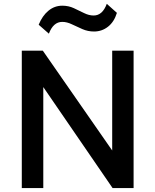

<svg xmlns="http://www.w3.org/2000/svg" viewBox="-20 -958 792 978"><path d="M91 0V-700H198L551.5 -191.5V-700H660.5V0H553.5L200.5 -514.5V0ZM229 -786.5 177 -832Q195.5 -877.5 226.5 -903.2Q257.5 -929 297.5 -929Q329 -929 356 -916.5Q383 -904 408 -891.5Q433 -879 457 -879Q502 -879 524 -938.5L575.5 -892.5Q561.5 -846.5 530.2 -822Q499 -797.5 459 -797.5Q427.5 -797.5 399.5 -809.8Q371.5 -822 346.2 -834.2Q321 -846.5 297 -846.5Q251.5 -846.5 229 -786.5Z"/></svg>

Font: Geologica
Style: Regular
Weight: 400
Designer: Sindre Bremnes, Frode Helland
Foundry: Monokrom Skriftforlag AS
Version: Version 1.010; ttfautohint (v1.8.4.7-5d5b);gftools[0.9.28]